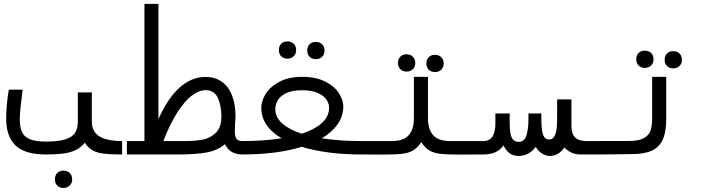

<svg xmlns="http://www.w3.org/2000/svg" viewBox="-20 -778 3640 967"><path d="M256.5 125Q256.5 105.5 268.2 93.5Q280 81.5 299.5 81.5Q319 81.5 331.2 93.5Q343.5 105.5 343.5 125Q343.5 144.5 331.2 156.5Q319 168.5 299.5 168.5Q280 168.5 268.2 156.5Q256.5 144.5 256.5 125ZM11 -182Q11 -209.5 14.8 -253.2Q18.5 -297 24.5 -326.5H94Q89 -287.5 84.2 -244Q79.5 -200.5 79.5 -180Q79.5 -138 90.5 -113.5Q101.5 -89 130 -77Q158.5 -65 211.5 -65Q274 -65 309 -76.2Q344 -87.5 358 -109.2Q372 -131 372 -165.5V-312.5H442.5V-165.5Q442.5 -114.5 481.2 -91Q520 -67.5 595 -67.5V0Q536.5 0 504 -3.8Q471.5 -7.5 448 -20Q424.5 -32.5 407 -59Q388 -35.5 362.2 -22.8Q336.5 -10 300.8 -5Q265 0 211.5 0Q105 0 58 -45.5Q11 -91 11 -182Z M619 -67.5H707.5V-758.5H778V-178Q825 -284 884.8 -337.2Q944.5 -390.5 1015.5 -390.5Q1062.5 -390.5 1096.2 -367Q1130 -343.5 1148 -299Q1166 -254.5 1166 -193.5Q1166 -173 1164 -157.5L1163.5 -140.5L1162.5 -118Q1162.5 -91.5 1170.5 -79.5Q1178.5 -67.5 1201.5 -67.5V0Q1137.5 0 1113 -52Q1076.5 -20 1020 -10Q963.5 0 880.5 0H619ZM1095 -189.5V-193.5Q1094.5 -248.5 1076.5 -286.2Q1058.5 -324 1015.5 -324Q982.5 -324 946.5 -297Q910.5 -270 873.5 -212.5Q836.5 -155 802.5 -67.5H909Q960 -67.5 997.8 -74Q1035.5 -80.5 1065 -107.2Q1094.5 -134 1095 -189.5Z M1398.5 -81.5Q1349 -110.5 1322.5 -149Q1296 -187.5 1296 -234.5Q1296 -269.5 1318.5 -305.8Q1341 -342 1387.8 -366.5Q1434.5 -391 1503 -391Q1571.5 -391 1618.8 -366.8Q1666 -342.5 1688.2 -306.5Q1710.5 -270.5 1709 -237Q1707 -189.5 1679 -150.2Q1651 -111 1600.5 -81.5Q1689.5 -67.5 1801.5 -67.5V0Q1626.5 0 1499.5 -38.5Q1374.5 0 1198.5 0V-67.5Q1310 -67.5 1398.5 -81.5ZM1500 -104.5Q1564 -125.5 1599.8 -157.2Q1635.5 -189 1637.5 -231.5Q1638.5 -253 1625.8 -274Q1613 -295 1582 -309.2Q1551 -323.5 1501.5 -323.5Q1451.5 -323.5 1421.5 -309Q1391.5 -294.5 1379 -273Q1366.5 -251.5 1366.5 -228.5Q1366.5 -187.5 1401.5 -156.2Q1436.5 -125 1500 -104.5ZM1384.5 -526Q1384.5 -545.5 1396.2 -557.5Q1408 -569.5 1427.5 -569.5Q1447 -569.5 1459.2 -557.5Q1471.5 -545.5 1471.5 -526Q1471.5 -506.5 1459.2 -494.5Q1447 -482.5 1427.5 -482.5Q1408 -482.5 1396.2 -494.5Q1384.5 -506.5 1384.5 -526ZM1527.5 -523.5Q1527.5 -543 1539.2 -555Q1551 -567 1570.5 -567Q1590 -567 1602.2 -555Q1614.5 -543 1614.5 -523.5Q1614.5 -504 1602.2 -492Q1590 -480 1570.5 -480Q1551 -480 1539.2 -492Q1527.5 -504 1527.5 -523.5Z M1984.5 -461Q1984.5 -480.5 1996.2 -492.5Q2008 -504.5 2027.5 -504.5Q2047 -504.5 2059.2 -492.5Q2071.5 -480.5 2071.5 -461Q2071.5 -441.5 2059.2 -429.5Q2047 -417.5 2027.5 -417.5Q2008 -417.5 1996.2 -429.5Q1984.5 -441.5 1984.5 -461ZM2127.5 -458.5Q2127.5 -478 2139.2 -490Q2151 -502 2170.5 -502Q2190 -502 2202.2 -490Q2214.5 -478 2214.5 -458.5Q2214.5 -439 2202.2 -427Q2190 -415 2170.5 -415Q2151 -415 2139.2 -427Q2127.5 -439 2127.5 -458.5ZM2064.5 -180V-391H2135.5V-180Q2135.5 -127 2161.5 -97.2Q2187.5 -67.5 2248 -67.5H2401.5V0L2290.5 0.5Q2229 0.5 2196.2 -3.5Q2163.5 -7.5 2141.5 -20.8Q2119.5 -34 2102 -62.5Q2083.5 -34 2061.2 -20.8Q2039 -7.5 2006 -3.5Q1973 0.5 1911 0.5L1798.5 0V-67.5H1952Q2012.5 -67.5 2038.5 -97.2Q2064.5 -127 2064.5 -180Z M2515.5 -46Q2486 0 2413.5 0H2400V-67.5H2412Q2446.5 -67.5 2460.8 -91.5Q2475 -115.5 2475 -154.5V-206.5H2547V-155.5Q2547 -103.5 2558 -83.5Q2569 -63.5 2592.5 -63.5Q2620.5 -63.5 2631 -95.2Q2641.5 -127 2641.5 -178V-206.5H2706.5V-178Q2706.5 -123.5 2715 -99.5Q2723.5 -75.5 2745.5 -75.5Q2766.5 -75.5 2776.2 -99.5Q2786 -123.5 2786 -180V-277.5H2858V-144Q2858 -104.5 2876.5 -86Q2895 -67.5 2934.5 -67.5H3001.5V0H2903Q2857 0 2822 -35Q2809 -14.5 2789.8 -3.5Q2770.5 7.5 2750.5 7.5Q2729 7.5 2709.5 -5Q2690 -17.5 2678.5 -38.5Q2663 -17 2641 -4.8Q2619 7.5 2593 7.5Q2565 7.5 2546.5 -6.2Q2528 -20 2515.5 -46Z M3001.5 -68H3147.5Q3196 -68 3221.8 -81.8Q3247.5 -95.5 3256 -119.5Q3264.5 -143.5 3264.5 -180V-391H3335.5V-180Q3335.5 -113 3317.5 -74.2Q3299.5 -35.5 3262 -18.8Q3224.5 -2 3162.5 -2L3093.5 -1L3001.5 0ZM3184.5 -479.5Q3184.5 -499 3196.2 -511Q3208 -523 3227.5 -523Q3247 -523 3259.2 -511Q3271.5 -499 3271.5 -479.5Q3271.5 -460 3259.2 -448Q3247 -436 3227.5 -436Q3208 -436 3196.2 -448Q3184.5 -460 3184.5 -479.5ZM3327.5 -477Q3327.5 -496.5 3339.2 -508.5Q3351 -520.5 3370.5 -520.5Q3390 -520.5 3402.2 -508.5Q3414.5 -496.5 3414.5 -477Q3414.5 -457.5 3402.2 -445.5Q3390 -433.5 3370.5 -433.5Q3351 -433.5 3339.2 -445.5Q3327.5 -457.5 3327.5 -477Z"/></svg>

Font: JuliaMono Light
Style: Italic
Weight: 300
Italic angle: -9°
Monospace: yes
Designer: cormullion
Foundry: corm
Version: Version 0.054; ttfautohint (v1.8.4)